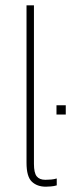

<svg xmlns="http://www.w3.org/2000/svg" viewBox="-20 -694 269 724"><path d="M153 10Q120 10 100 -9Q80 -28 80 -80V-674H108V-76Q108 -42 118.5 -29Q129 -16 151 -16Q162 -16 173 -17Q184 -18 194 -21V5Q184 8 172 9Q160 10 153 10ZM193 -262V-297H228V-262Z"/></svg>

Font: Kanit Thin
Style: Regular
Weight: 250
Designer: Katatrad Team
Foundry: CadsonDemak
Version: Version 2.000; ttfautohint (v1.8.3)